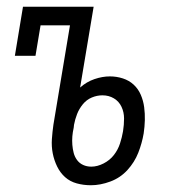

<svg xmlns="http://www.w3.org/2000/svg" viewBox="-20 -540 540 568"><path d="M249 8Q227 8 207 2.5Q187 -3 172.5 -16Q158 -29 149 -47.5Q140 -66 136 -86.5Q132 -107 133.5 -128.5Q135 -150 138 -171L187 -465H100L85 -375H24L48 -520H257L217 -281Q236 -298 259.5 -306Q283 -314 305 -314Q325 -314 343.5 -308Q362 -302 375.5 -289.5Q389 -277 396.5 -259.5Q404 -242 406.5 -223Q409 -204 408.5 -184.5Q408 -165 405 -145Q400 -116 389 -88Q378 -60 357 -37Q336 -14 306.5 -3Q277 8 249 8ZM250 -47Q268 -47 286.5 -56.5Q305 -66 317 -81.5Q329 -97 335 -115.5Q341 -134 344 -152Q347 -171 347 -189.5Q347 -208 339.5 -224Q332 -240 317 -249Q302 -258 283 -258Q267 -258 251.5 -251.5Q236 -245 225 -231.5Q214 -218 208 -202.5Q202 -187 199 -171L198 -162Q195 -149 194 -136.5Q193 -124 194 -111.5Q195 -99 198 -87.5Q201 -76 208 -66.5Q215 -57 226 -52Q237 -47 250 -47Z"/></svg>

Font: Iosevka Curly Slab Light
Style: Italic
Weight: 300
Italic angle: -9°
Monospace: yes
Designer: Belleve Invis
Foundry: Belleve Invis
Version: Version 22.1.2; ttfautohint (v1.8.4)